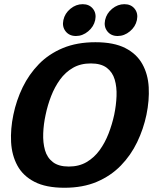

<svg xmlns="http://www.w3.org/2000/svg" viewBox="-20 -875 722 905"><path d="M283.7 10Q196.7 10 142.5 -18Q88.3 -46 62 -94.5Q35.7 -143 32.3 -205Q29 -267 43 -334Q57 -402 86.8 -463.5Q116.7 -525 163.5 -573Q210.3 -621 276.5 -648.5Q342.7 -676 429.7 -676Q516.7 -676 570.5 -648.5Q624.3 -621 651 -573Q677.7 -525 681 -463.5Q684.3 -402 670.3 -334Q656.3 -267 626.5 -205Q596.7 -143 549.5 -94.5Q502.3 -46 436.5 -18Q370.7 10 283.7 10ZM304.3 -90Q352.3 -90 388.2 -111Q424 -132 449.7 -167.3Q475.3 -202.7 492 -246.2Q508.7 -289.7 518.3 -334Q527.7 -379 529.3 -422Q531 -465 520.7 -500Q510.3 -535 483.2 -555.5Q456 -576 408 -576Q360 -576 324.2 -555.5Q288.3 -535 263 -500Q237.7 -465 221 -422Q204.3 -379 195 -334Q185.3 -289.7 183.7 -246.2Q182 -202.7 192 -167.3Q202 -132 229.2 -111Q256.3 -90 304.3 -90ZM338 -705.3Q306.7 -705.3 289.3 -727.3Q272 -749.3 278.7 -780.3Q285.5 -812 311.9 -833.7Q338.3 -855.3 369.6 -855.3Q400.8 -855.3 418.1 -833.7Q435.3 -812 428.7 -780.3Q422 -749.3 395.6 -727.3Q369.3 -705.3 338 -705.3ZM534.6 -705.3Q503.3 -705.3 486 -727.3Q468.7 -749.3 475.3 -780.3Q482.2 -812 508.6 -833.7Q535 -855.3 566.2 -855.3Q597.5 -855.3 614.7 -833.7Q632 -812 625.3 -780.3Q618.7 -749.3 592.3 -727.3Q565.9 -705.3 534.6 -705.3Z"/></svg>

Font: Epunda Sans Light
Style: Italic
Weight: 300
Italic angle: -12.0243°
Designer: Simon Atzbach
Foundry: typofactur
Version: Version 2.204